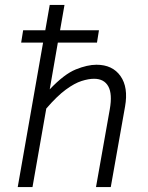

<svg xmlns="http://www.w3.org/2000/svg" viewBox="-20 -760 603 780"><path d="M168 -319 112 0H52L155 -587H66L74 -637H164L182 -740H242L224 -637H382L374 -587H215L182 -397Q241 -459 288 -478Q335 -497 372 -497Q437 -497 469.5 -451Q502 -405 488 -327L430 0H370L426 -316Q437 -378 420 -409Q403 -440 362 -440Q340 -440 311.5 -431Q283 -422 247.5 -396Q212 -370 168 -319Z"/></svg>

Font: Inria Sans Light
Style: Italic
Weight: 300
Italic angle: -10°
Designer: Black Foundry Team
Foundry: Black Foundry
Version: Version 1.2; ttfautohint (v1.8.3)